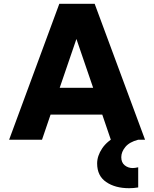

<svg xmlns="http://www.w3.org/2000/svg" viewBox="-20 -735 811 1010"><path d="M743 0H563L518 -132H246L201 0H28L292 -715H478ZM294 -273H470L382 -530ZM707 145V251Q695 253 683 254Q671 255 659 255Q586 255 538.5 222.5Q491 190 491 125Q491 85 517.5 45.5Q544 6 599 -22L707 0Q661 12 639.5 38Q618 64 618 92Q618 120 636 134.5Q654 149 678 149Q683 149 691 148Q699 147 707 145Z"/></svg>

Font: Wix Madefor Text ExtraBold
Style: Regular
Weight: 800
Designer: Dalton Maag Ltd
Foundry: Dalton Maag Ltd
Version: Version 3.100